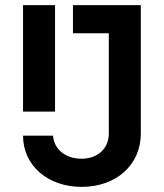

<svg xmlns="http://www.w3.org/2000/svg" viewBox="-20 -720 640 750"><path d="M70 -284H195V-700H70ZM70 -190C70 -74 166 10 299 10C435 10 530 -77 530 -198V-700H265V-590H405V-198C405 -140 362 -100 298 -100C236 -100 191 -137 187 -190Z"/></svg>

Font: CommitMono
Style: Bold
Weight: 700
Monospace: yes
Designer: Eigil Nikolajsen
Foundry: Eigil Nikolajsen
Version: Version 1.143